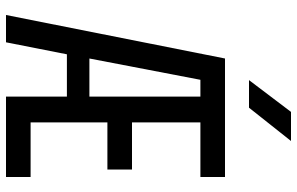

<svg xmlns="http://www.w3.org/2000/svg" viewBox="-195 -795 990 640"><g transform="rotate(90 300.0 -475.0)"><path d="M30 0 175 -730H570V-648H388V-420H545V-338H388V-82H570V0H302V-203H161L121 0ZM175 -278H302V-648H246ZM247 -810 353 -950H450L339 -810Z"/></g></svg>

Font: JetBrains Mono Zero
Style: Regular-Zero
Weight: 400
Designer: Philipp Nurullin, Konstantin Bulenkov
Foundry: JetBrains
Version: Version 2.211